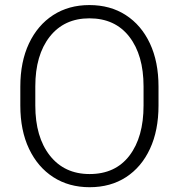

<svg xmlns="http://www.w3.org/2000/svg" viewBox="-20 -741 717 770"><path d="M615.7 -393.6V-317.9Q615.7 -217.8 581.5 -144.3Q547.4 -70.8 485.4 -30.5Q423.3 9.8 339.4 9.8Q256.3 9.8 193.8 -30.5Q131.3 -70.8 96.4 -144.3Q61.5 -217.8 61.5 -317.9V-393.6Q61.5 -493.2 96.2 -566.7Q130.9 -640.1 193.1 -680.4Q255.4 -720.7 338.4 -720.7Q422.4 -720.7 484.6 -680.4Q546.9 -640.1 581.3 -566.7Q615.7 -493.2 615.7 -393.6ZM555.7 -317.9V-394.5Q555.7 -520 498.5 -593.8Q441.4 -667.5 338.4 -667.5Q237.3 -667.5 179.4 -593.8Q121.6 -520 121.6 -394.5V-317.9Q121.6 -191.4 179.9 -117.2Q238.3 -43 339.4 -43Q442.9 -43 499.3 -117.2Q555.7 -191.4 555.7 -317.9Z"/></svg>

Font: Vazirmatn RD FD ExtraLight
Style: Regular
Weight: 200
Designer: Saber Rastikerdar
Foundry: Saber Rastikerdar
Version: Version 33.003